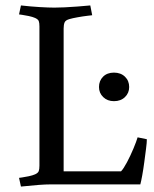

<svg xmlns="http://www.w3.org/2000/svg" viewBox="-20 -678 568 706"><path d="M214 -573V-48H425Q434 -57 447 -81.5Q460 -106 471 -132.5Q482 -159 486 -173L520 -166Q520 -154 517 -131Q514 -108 510.5 -81.5Q507 -55 503 -33Q499 -11 496 0H167Q148 0 121.5 2Q95 4 57 8L50 -24Q50 -24 61 -25.5Q72 -27 86 -30Q100 -33 109 -37Q120 -42 122.5 -49Q125 -56 125 -69V-581Q125 -594 122.5 -600.5Q120 -607 109 -612Q100 -616 86 -619Q72 -622 61 -623.5Q50 -625 50 -625L57 -658Q92 -654 125.5 -652Q159 -650 180 -650Q195 -650 217.5 -651Q240 -652 265 -654Q290 -656 312 -658L319 -622Q319 -622 302 -620Q285 -618 265.5 -614.5Q246 -611 236 -608Q221 -604 217.5 -595.5Q214 -587 214 -573ZM344 -358Q344 -381 359 -396Q374 -411 399 -411Q424 -411 439.5 -396Q455 -381 455 -358Q455 -336 439.5 -321Q424 -306 399 -306Q375 -306 359.5 -321Q344 -336 344 -358Z"/></svg>

Font: Buenard
Style: Regular
Weight: 400
Version: Version 2.000